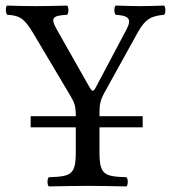

<svg xmlns="http://www.w3.org/2000/svg" viewBox="-20 -667 615 689"><path d="M337 -122V-210H492V-250H337V-257.7C337 -287.5 338.1 -304.4 354.5 -334L474 -550C502 -600.7 524.3 -609.7 569 -614C575 -620 575 -641 569 -647C541 -646 509 -645 486 -645C463 -645 427 -646 395 -647C389 -641 389 -620 395 -614C439.3 -611 455.2 -601.4 433.8 -561L323 -352C315 -336.8 310.2 -338.1 301.2 -354L185.2 -558.8C161 -601.4 165 -611 221 -614C227 -620 227 -641 221 -647C185 -646 147 -645 107 -645C68 -645 35 -646 5 -647C-1 -641 0 -620 6 -614C48 -611 65.2 -605.1 99.7 -547L231 -326C248.4 -296.8 251.9 -286.2 252 -250H90V-210H252V-122C252 -39 235 -34 155 -31C149 -25 149 -4 155 2C204 1 256.4 0 295 0C333.7 0 384 1 434 2C440 -4 440 -25 434 -31C354 -34 337 -39 337 -122Z"/></svg>

Font: Libertinus Serif
Style: Regular
Weight: 400
Designer: Philipp H. Poll
Foundry: Khaled Hosny
Version: Version 6.2